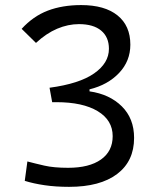

<svg xmlns="http://www.w3.org/2000/svg" viewBox="-20 -723 626 753"><path d="M251 9.8Q198.2 9.8 155 3.4Q111.8 -2.9 77.1 -13.7L87.4 -89.8Q116.7 -82 153.8 -73.5Q190.9 -64.9 247.1 -64.9Q330.1 -64.9 376 -97.4Q421.9 -129.9 421.9 -189Q421.9 -251.5 363.3 -286.9Q304.7 -322.3 201.2 -322.3H184.6L174.3 -378.9Q291 -394.5 349.1 -435.1Q407.2 -475.6 407.2 -531.7Q407.2 -577.6 376.7 -603Q346.2 -628.4 289.6 -628.4Q247.1 -628.4 204.3 -610.4Q161.6 -592.3 121.1 -554.7L64.9 -609.9Q109.9 -659.2 167.2 -681.2Q224.6 -703.1 298.3 -703.1Q390.6 -703.1 440.9 -662.6Q491.2 -622.1 491.2 -547.9Q491.2 -483.4 447 -436.8Q402.8 -390.1 331.1 -372.6V-364.7Q409.7 -353.5 457.8 -305.9Q505.9 -258.3 505.9 -182.1Q505.9 -90.8 439.2 -40.5Q372.6 9.8 251 9.8Z"/></svg>

Font: Cascadia Mono SemiLight
Style: Regular
Weight: 350
Monospace: yes
Designer: Aaron Bell
Foundry: Saja Typeworks
Version: Version 2404.023; ttfautohint (v1.8.4)